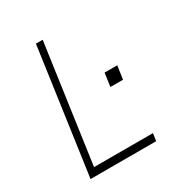

<svg xmlns="http://www.w3.org/2000/svg" viewBox="-171 -841 899 960"><g transform="rotate(-30 279.0 -361.5)"><path d="M73.5 0 175.5 -723H214.5L118.5 -43H458.5L452.5 0ZM389.5 -349 400.5 -426H473.5L462.5 -349Z"/></g></svg>

Font: Public Sans Thin
Style: Italic
Weight: 100
Italic angle: -8°
Designer: The Public Sans project authors (U.S. Web Design System). Libre Franklin designed by Pablo Impallari and Rodrigo Fuenzal
Version: Version 2.000